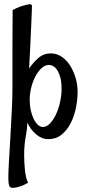

<svg xmlns="http://www.w3.org/2000/svg" viewBox="-20 -571 414 912"><path d="M221.7 -317.4Q249 -317.4 272.5 -301.8Q295.9 -286.1 312.5 -260.3Q329.1 -234.4 338.9 -201.7Q348.6 -168.9 348.6 -133.8Q348.6 -98.6 340.8 -59.6Q333 -20.5 316.4 12.7Q299.8 45.9 273.4 67.9Q247.1 89.8 209 89.8Q178.7 89.8 151.9 67.4Q125 44.9 110.4 11.7Q108.4 45.9 101.6 82Q94.7 118.2 94.7 168Q94.7 182.6 95.7 201.2Q96.7 219.7 98.6 238.3Q100.6 256.8 104.5 272.5Q108.4 288.1 113.3 296.9Q96.7 306.6 83.5 311.5Q70.3 316.4 60.5 318.4Q49.8 321.3 40 321.3Q27.3 321.3 23.4 310.1Q19.5 298.8 19.5 272.5Q19.5 248 22.5 195.3Q25.4 142.6 29.3 79.6Q33.2 16.6 36.1 -46.9Q39.1 -110.4 39.1 -155.3V-238.3Q39.1 -282.2 39.1 -352.1Q39.1 -421.9 40 -523.4Q49.8 -528.3 58.1 -532.2Q66.4 -536.1 74.2 -539.1Q82 -542 89.8 -543.9Q109.4 -549.8 119.6 -550.8Q129.9 -551.8 131.8 -543.9Q131.8 -542 130.9 -513.2Q129.9 -484.4 127.9 -441.4Q126 -398.4 123.5 -346.2Q121.1 -293.9 118.2 -245.1Q136.7 -273.4 162.1 -295.4Q187.5 -317.4 221.7 -317.4ZM183.6 32.2Q201.2 32.2 217.3 15.6Q233.4 -1 245.6 -26.9Q257.8 -52.7 265.1 -85Q272.5 -117.2 272.5 -148.4Q272.5 -182.6 266.1 -204.6Q259.8 -226.6 250.5 -239.7Q241.2 -252.9 231 -257.8Q220.7 -262.7 212.9 -262.7Q194.3 -262.7 177.7 -247.6Q161.1 -232.4 148.4 -208.5Q135.7 -184.6 128.4 -155.3Q121.1 -126 121.1 -96.7Q121.1 -69.3 126.5 -45.9Q131.8 -22.5 140.6 -4.9Q149.4 12.7 160.6 22.5Q171.9 32.2 183.6 32.2Z"/></svg>

Font: Rancho
Style: Regular
Weight: 400
Designer: Font Diner, Inc
Foundry: Font Diner, Inc
Version: Version 1.001